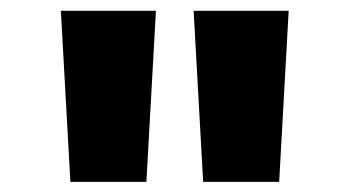

<svg xmlns="http://www.w3.org/2000/svg" viewBox="-20 -748 665 365"><path d="M113.8 -402.3 95.7 -727.5H276.4L258.3 -402.3ZM366.2 -402.3 348.1 -727.5H528.8L510.7 -402.3Z"/></svg>

Font: Inter Black
Style: Regular
Weight: 900
Designer: Rasmus Andersson
Foundry: rsms
Version: Version 4.000;git-a52131595